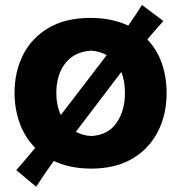

<svg xmlns="http://www.w3.org/2000/svg" viewBox="-20 -647 710 754"><path d="M122.1 86.4 43.9 21Q64 -1.5 82.3 -23.2Q100.6 -44.9 118.2 -66.4Q77.1 -107.9 57.1 -164.1Q37.1 -220.2 37.1 -281.7Q37.1 -365.7 71 -432.4Q105 -499 171.4 -537.8Q237.8 -576.7 335 -576.7Q378.4 -576.7 415.8 -568.8Q453.1 -561 483.9 -546.4Q512.2 -586.9 537.6 -627.4L621.6 -564.5Q589.8 -529.3 558.6 -492.2Q596.7 -452.6 615.5 -398.4Q634.3 -344.2 634.3 -281.7Q634.3 -197.3 599.9 -129.9Q565.4 -62.5 499.3 -23.7Q433.1 15.1 338.4 15.1Q295.4 15.1 258.5 7.3Q221.7 -0.5 191.4 -15.1Q173.3 9.8 156.2 34.9Q139.2 60.1 122.1 86.4ZM201.2 -281.7Q201.2 -233.4 218.8 -195.3L377.9 -402.8Q389.6 -418 398.9 -430.7Q373 -445.3 338.4 -448.2Q271.5 -443.8 236.3 -398.4Q201.2 -353 201.2 -281.7ZM338.4 -112.8Q404.3 -116.7 437.5 -164.3Q470.7 -211.9 470.7 -281.7Q470.7 -329.1 456.5 -364.3Q451.7 -357.9 446.8 -351.6L281.7 -134.3Q279.8 -131.8 277.8 -129.4Q304.7 -114.7 338.4 -112.8Z"/></svg>

Font: Pinar DS4-Bold
Style: Regular
Weight: 700
Designer: Amin Abedi
Version: Version 2.000